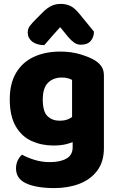

<svg xmlns="http://www.w3.org/2000/svg" viewBox="-20 -765 605 983"><path d="M253 -20Q193 -20 142 -43Q91 -66 60.5 -118.5Q30 -171 30 -257Q30 -337 62 -391.5Q94 -446 152.5 -473.5Q211 -501 289 -501Q346 -501 394.5 -486Q443 -471 469 -454Q489 -441 500.5 -423Q512 -405 512 -378V-63H349V-356Q339 -361 327 -364.5Q315 -368 296 -368Q253 -368 226 -341.5Q199 -315 199 -256Q199 -193 223.5 -170Q248 -147 285 -147Q315 -147 335 -157.5Q355 -168 371 -181L376 -48Q353 -36 323.5 -28Q294 -20 253 -20ZM352 -11V-101H512V-7Q512 63 478 108.5Q444 154 386.5 176Q329 198 258 198Q205 198 163.5 189.5Q122 181 98 165Q62 141 62 97Q62 74 71.5 55Q81 36 93 27Q122 43 158.5 54Q195 65 235 65Q288 65 320 47Q352 29 352 -11ZM328 -577 288 -626Q262 -597 245.5 -578.5Q229 -560 207 -534Q168 -534 145 -552Q122 -570 122 -598Q122 -618 133 -632.5Q144 -647 166 -669L200 -703Q219 -722 240.5 -733.5Q262 -745 291 -745Q317 -745 339.5 -735Q362 -725 390 -690L461 -603Q461 -575 444.5 -555.5Q428 -536 394 -536Q375 -536 359.5 -547Q344 -558 328 -577Z"/></svg>

Font: Baloo Bhaijaan 2 ExtraBold
Style: Regular
Weight: 800
Designer: Sanskriti Dholi, Noopur Datye and Ek Type
Foundry: Ek Type
Version: Version 1.701